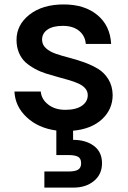

<svg xmlns="http://www.w3.org/2000/svg" viewBox="-20 -580 574 862"><path d="M485.8 -153.8Q485.8 -88.9 438 -44.7Q390.1 -0.5 308.1 6.8V47.9Q365.7 47.9 401.9 75.2Q438 102.5 438 152.8Q438 202.6 401.9 232.4Q365.7 262.2 311 262.2H179.2V189.9H288.1Q316.4 189.9 330.3 181.9Q344.2 173.8 344.2 152.8Q344.2 131.8 330.6 124Q316.9 116.2 288.1 116.2H232.9V5.9Q151.9 -4.9 99.9 -53.5Q47.9 -102.1 44.9 -168.9H163.1Q166 -134.3 196.5 -110.6Q227.1 -86.9 272.9 -86.9Q321.3 -86.9 347.7 -105.2Q374 -123.5 374 -152.8Q374 -169.9 363 -182.9Q352.1 -195.8 333.5 -204.3Q314.9 -212.9 291 -220Q267.1 -227.1 240.5 -234.1Q213.9 -241.2 187.5 -249.5Q161.1 -257.8 137.2 -270.8Q113.3 -283.7 94.7 -300.3Q76.2 -316.9 65.2 -342.8Q54.2 -368.7 54.2 -400.9Q54.2 -468.8 112.5 -514.4Q170.9 -560.1 266.1 -560.1Q359.9 -560.1 417.2 -512.5Q474.6 -464.8 479 -382.8H365.2Q362.3 -419.4 335 -441.7Q307.6 -463.9 262.2 -463.9Q217.3 -463.9 193.1 -447Q168.9 -430.2 168.9 -401.9Q168.9 -379.4 186 -363.8Q203.1 -348.1 230.7 -338.6Q258.3 -329.1 291.7 -320.6Q325.2 -312 358.9 -299.8Q392.6 -287.6 420.4 -270.8Q448.2 -253.9 466.6 -224.1Q484.9 -194.3 485.8 -153.8Z"/></svg>

Font: SVN-Poppins Medium
Style: Regular
Weight: 500
Designer: Ninad Kale (Devanagari), Jonny Pinhorn (Latin)
Foundry: Indian Type Foundry
Version: Version 3.002 2017